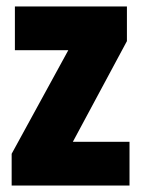

<svg xmlns="http://www.w3.org/2000/svg" viewBox="-20 -573 437 593"><path d="M380 0H16V-98L191 -418H26V-553H372V-446L205 -135H380Z"/></svg>

Font: Noto Sans Sinhala ExtraCondensed Black
Style: Regular
Weight: 900
Width: 2
Designer: Jelle Bosma - Monotype Design Team
Foundry: Monotype Imaging Inc.
Version: Version 2.006; ttfautohint (v1.8.4.7-5d5b)